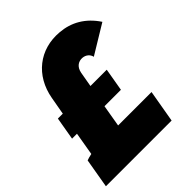

<svg xmlns="http://www.w3.org/2000/svg" viewBox="-208 -840 967 967"><g transform="rotate(-45 275.5 -357.0)"><path d="M111 -507 94 -412H59L38 -290H73L52 -167C37 -164 24 -160 16 -157L-11 0H457L487 -173H249L269 -290H386L407 -412H291L305 -492C312 -530 338 -543 363 -541C386 -539 403 -524 407 -504L562 -598C514 -671 448 -707 373 -713C239 -725 135 -642 111 -507Z"/></g></svg>

Font: Fixel Display 20240404 Black
Style: Italic
Weight: 900
Italic angle: -10°
Designer: AlfaBravo + MacPaw
Foundry: Kyrylo Tkachov, Marchela Mozhyna, Serhii Makarenko, Maria Weinstein, Zakhar Kryvoshyya
Version: Version 1.211;Glyphs 3.2 (3225)